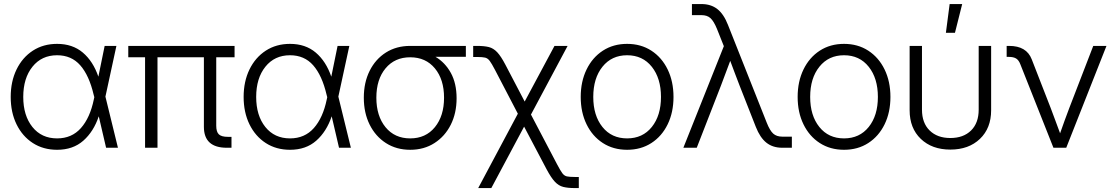

<svg xmlns="http://www.w3.org/2000/svg" viewBox="-20 -748 5637 972"><path d="M269 10.3Q199.2 10.3 146.2 -23.9Q93.3 -58.1 63.7 -118.7Q34.2 -179.2 34.2 -257.3Q34.2 -335.4 63.7 -396.2Q93.3 -457 146.2 -491.5Q199.2 -525.9 269 -525.9Q347.2 -525.9 399.2 -481.9Q451.2 -438 478 -359.9L509.8 -515.6H569.3L513.7 -258.8L577.1 0H517.1L480 -159.2Q454.1 -82 401.9 -35.9Q349.6 10.3 269 10.3ZM457.5 -255.9 454.1 -268.6Q431.2 -366.2 386.5 -417.2Q341.8 -468.3 269 -468.3Q190.9 -468.3 144.3 -410.2Q97.7 -352.1 97.7 -257.3Q97.7 -163.1 144 -105.2Q190.4 -47.4 269 -47.4Q343.3 -47.4 389.6 -99.6Q436 -151.9 455.1 -245.1Z M1128.4 0Q1012.2 0 1012.2 -106V-458H777.3V0H714.4V-458H629.4V-515.6H1167.5V-458H1074.7V-111.8Q1074.7 -80.6 1087.9 -67.9Q1101.1 -55.2 1133.8 -55.2H1151.9V0Z M1448.2 10.3Q1378.4 10.3 1325.4 -23.9Q1272.5 -58.1 1242.9 -118.7Q1213.4 -179.2 1213.4 -257.3Q1213.4 -335.4 1242.9 -396.2Q1272.5 -457 1325.4 -491.5Q1378.4 -525.9 1448.2 -525.9Q1526.4 -525.9 1578.4 -481.9Q1630.4 -438 1657.2 -359.9L1689 -515.6H1748.5L1692.9 -258.8L1756.3 0H1696.3L1659.2 -159.2Q1633.3 -82 1581.1 -35.9Q1528.8 10.3 1448.2 10.3ZM1636.7 -255.9 1633.3 -268.6Q1610.4 -366.2 1565.7 -417.2Q1521 -468.3 1448.2 -468.3Q1370.1 -468.3 1323.5 -410.2Q1276.9 -352.1 1276.9 -257.3Q1276.9 -163.1 1323.2 -105.2Q1369.6 -47.4 1448.2 -47.4Q1522.5 -47.4 1568.8 -99.6Q1615.2 -151.9 1634.3 -245.1Z M2056.6 10.3Q1986.8 10.3 1933.8 -23.7Q1880.9 -57.6 1851.3 -117.2Q1821.8 -176.8 1821.8 -253.4Q1821.8 -330.1 1851.3 -389.4Q1880.9 -448.7 1933.8 -482.2Q1986.8 -515.6 2056.6 -515.6H2338.4V-460.4H2184.6Q2233.4 -431.6 2262.5 -378.7Q2291.5 -325.7 2291.5 -250.5Q2291.5 -175.3 2262 -116.5Q2232.4 -57.6 2179.4 -23.7Q2126.5 10.3 2056.6 10.3ZM2056.6 -458Q1978.5 -458 1931.9 -402.1Q1885.3 -346.2 1885.3 -253.4Q1885.3 -161.1 1931.6 -104.2Q1978 -47.4 2056.6 -47.4Q2135.3 -47.4 2181.6 -104.2Q2228 -161.1 2228 -253.4Q2228 -345.7 2181.6 -401.9Q2135.3 -458 2056.6 -458Z M2400.9 204.1 2601.6 -172.4 2485.8 -394.5Q2469.2 -426.3 2459.2 -439.7Q2449.2 -453.1 2436 -456.3Q2422.9 -459.5 2396 -459.5H2375.5V-515.6H2396Q2431.2 -515.6 2454.6 -509.8Q2478 -503.9 2497.1 -483.6Q2516.1 -463.4 2538.6 -420.4L2636.2 -233.9L2787.1 -515.6H2853.5L2668 -168L2799.8 83Q2816.4 114.7 2826.4 128.4Q2836.4 142.1 2849.9 145Q2863.3 147.9 2889.6 147.9H2910.2V204.1H2889.6Q2854.5 204.1 2831.3 198.2Q2808.1 192.4 2789.1 172.1Q2770 151.9 2747.1 108.9L2633.3 -106.9L2467.3 204.1Z M3154.8 10.3Q3085 10.3 3032 -23.9Q2979 -58.1 2949.5 -118.7Q2919.9 -179.2 2919.9 -257.3Q2919.9 -335.4 2949.5 -396.2Q2979 -457 3032 -491.5Q3085 -525.9 3154.8 -525.9Q3224.6 -525.9 3277.6 -491.5Q3330.6 -457 3360.1 -396.2Q3389.6 -335.4 3389.6 -257.3Q3389.6 -179.2 3360.1 -118.7Q3330.6 -58.1 3277.6 -23.9Q3224.6 10.3 3154.8 10.3ZM3154.8 -47.4Q3233.4 -47.4 3279.8 -105.2Q3326.2 -163.1 3326.2 -257.3Q3326.2 -351.6 3279.8 -409.9Q3233.4 -468.3 3154.8 -468.3Q3076.7 -468.3 3030 -410.2Q2983.4 -352.1 2983.4 -257.3Q2983.4 -163.1 3029.8 -105.2Q3076.2 -47.4 3154.8 -47.4Z M3439.5 0 3644.5 -514.2 3609.9 -601.1Q3593.8 -640.6 3576.9 -656Q3560.1 -671.4 3531.2 -671.4H3482.9V-727.5H3531.2Q3579.1 -727.5 3611.6 -702.1Q3644 -676.8 3665.5 -621.6L3861.8 -126.5Q3877.4 -86.9 3894.5 -71.5Q3911.6 -56.2 3940.4 -56.2H3988.8V0H3940.4Q3892.1 0 3859.9 -25.6Q3827.6 -51.3 3806.2 -106L3724.1 -314.9Q3711.9 -346.2 3700.2 -377.4Q3688.5 -408.7 3676.8 -439.9Q3653.8 -376.5 3629.9 -314.9L3507.3 0Z M4252.9 10.3Q4183.1 10.3 4130.1 -23.9Q4077.1 -58.1 4047.6 -118.7Q4018.1 -179.2 4018.1 -257.3Q4018.1 -335.4 4047.6 -396.2Q4077.1 -457 4130.1 -491.5Q4183.1 -525.9 4252.9 -525.9Q4322.8 -525.9 4375.7 -491.5Q4428.7 -457 4458.3 -396.2Q4487.8 -335.4 4487.8 -257.3Q4487.8 -179.2 4458.3 -118.7Q4428.7 -58.1 4375.7 -23.9Q4322.8 10.3 4252.9 10.3ZM4252.9 -47.4Q4331.5 -47.4 4377.9 -105.2Q4424.3 -163.1 4424.3 -257.3Q4424.3 -351.6 4377.9 -409.9Q4331.5 -468.3 4252.9 -468.3Q4174.8 -468.3 4128.2 -410.2Q4081.5 -352.1 4081.5 -257.3Q4081.5 -163.1 4127.9 -105.2Q4174.3 -47.4 4252.9 -47.4Z M4791 9.3Q4698.2 9.3 4641.6 -44.9Q4585 -99.1 4585 -189.9V-515.6H4647.5V-192.9Q4647.5 -125.5 4686.3 -87.4Q4725.1 -49.3 4791 -49.3Q4857.4 -49.3 4896 -87.4Q4934.6 -125.5 4934.6 -192.9V-515.6H4997.6V-189.9Q4997.6 -99.1 4940.9 -44.9Q4884.3 9.3 4791 9.3ZM4768.6 -582 4787.6 -727.5H4851.1L4814.5 -582Z M5313 0 5145 -423.8Q5137.2 -443.8 5124 -451.9Q5110.8 -460 5087.4 -460H5076.2V-515.6H5088.9Q5176.8 -515.6 5203.1 -447.8L5299.3 -200.7Q5311.5 -168.5 5323.2 -136.7Q5335 -105 5346.7 -73.2Q5357.9 -105 5369.4 -137Q5380.9 -168.9 5393.1 -200.7L5514.6 -515.6H5581.5L5377.9 0Z"/></svg>

Font: Inter Display Light
Style: Regular
Weight: 300
Designer: Rasmus Andersson
Foundry: rsms
Version: Version 4.000;git-a52131595